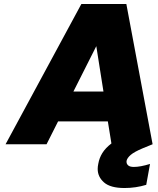

<svg xmlns="http://www.w3.org/2000/svg" viewBox="-20 -725 795 965"><path d="M653 114Q685 114 734 99L715 204Q662 220 606 220Q535 220 503 192Q471 164 471 124Q471 112 474 98Q479 69 494.5 44Q510 19 540 -4L522 -115H272L214 0H8L389 -705H615L747 0L698 20Q655 38 637 53.5Q619 69 616 84Q616 86 616 89Q616 99 624.5 106.5Q633 114 653 114ZM500 -265 464 -493 349 -265Z"/></svg>

Font: Fz Poppins ExtBd
Style: Italic
Weight: 800
Italic angle: -10°
Designer: Ninad Kale (Devanagari), Jonny Pinhorn (Latin)
Foundry: Indian Type Foundry
Version: Vit hóa bi Vntype.Com & FontZin.Com